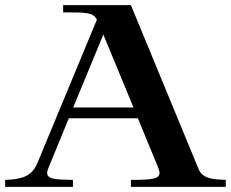

<svg xmlns="http://www.w3.org/2000/svg" viewBox="-65 -725 896 745"><path d="M-45 0H218V-27C162 -29 118 -26 118 -54C118 -58 119 -64 122 -71L202 -266H470L547 -79C551 -69 554 -60 554 -54C554 -31 525 -27 443 -27V0H811V-27C769 -29 722 -29 706 -68L443 -705H180V-677C272 -677 295 -677 311 -649L80 -92C59 -41 20 -29 -45 -27ZM219 -308 336 -591 453 -308Z"/></svg>

Font: Ortica Linear
Style: Bold
Weight: 700
Designer: Benedetta Bovani
Foundry: Collletttivo
Version: Version 2.000;Glyphs 3.1.2 (3151)